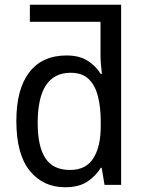

<svg xmlns="http://www.w3.org/2000/svg" viewBox="-20 -780 603 810"><path d="M255 10Q162 10 105.5 -59.5Q49 -129 49 -270Q49 -404 103.5 -475Q158 -546 261 -546Q315 -546 350 -523.5Q385 -501 405 -468H410Q408 -484 406 -506Q404 -528 404 -547V-688H106V-760H491V0H421L409 -72H405Q384 -37 348 -13.5Q312 10 255 10ZM275 -63Q343 -63 374 -112.5Q405 -162 405 -247V-267Q405 -328 393 -374.5Q381 -421 353.5 -447Q326 -473 278 -473Q139 -473 139 -261Q139 -162 171.5 -112.5Q204 -63 275 -63Z"/></svg>

Font: Noto Sans Mono SemiCondensed
Style: Regular
Weight: 400
Width: 4
Designer: Monotype Design Team
Foundry: Monotype Imaging Inc.
Version: Version 2.014